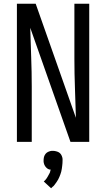

<svg xmlns="http://www.w3.org/2000/svg" viewBox="-20 -755 565 1022"><path d="M70 0V-735H170L384 -128Q382 -206 379 -284.5Q376 -363 376 -441V-735H455V0H355L141 -607Q143 -529 146 -450.5Q149 -372 149 -294V0ZM252 247 213 211Q217 208 220.5 204Q224 200 227 196Q230 192 232.5 187.5Q235 183 237.5 178.5Q240 174 243 168.5Q246 163 247 160V157L250 148Q246 148 242 147Q238 146 235 144Q232 142 229 139.5Q226 137 223.5 134Q221 131 219 127.5Q217 124 215.5 120.5Q214 117 213 112Q212 107 212 105V98Q212 94 212.5 90.5Q213 87 213.5 83.5Q214 80 215.5 76.5Q217 73 218.5 70Q220 67 222.5 64Q225 61 228 58.5Q231 56 234 54.5Q237 53 240.5 51.5Q244 50 248.5 49Q253 48 255 48H263Q266 48 270 48.5Q274 49 277.5 50Q281 51 284.5 52Q288 53 291.5 55Q295 57 297.5 59Q300 61 302.5 64Q305 67 306.5 70Q308 73 309.5 76.5Q311 80 312 84.5Q313 89 313 91V98Q313 106 312.5 113.5Q312 121 311 128.5Q310 136 309 143.5Q308 151 306 158.5Q304 166 301.5 173Q299 180 296 187Q293 194 289.5 200.5Q286 207 281.5 213.5Q277 220 271 228Q265 236 263 237L259 240Z"/></svg>

Font: Iosevka Pride
Style: Regular
Weight: 400
Monospace: yes
Designer: Belleve Invis
Foundry: Belleve Invis
Version: Version 30.3.1; ttfautohint (v1.8.4)